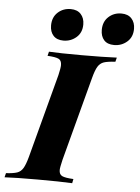

<svg xmlns="http://www.w3.org/2000/svg" viewBox="-97 -861 659 905"><g transform="rotate(5 232.5 -408.5)"><path d="M215 -57Q215 -36 229.5 -29Q244 -22 283 -20L279 0Q222 -3 116 -3Q11 -3 -41 0L-36 -20Q-1 -22 16.5 -28Q34 -34 44.5 -51.5Q55 -69 65 -106L170 -502Q178 -536 178 -550Q178 -572 163.5 -579Q149 -586 111 -588L116 -608Q165 -605 273 -605Q373 -605 437 -608L432 -588Q395 -586 377.5 -580Q360 -574 349.5 -557Q339 -540 329 -502L224 -106Q215 -68 215 -57ZM201 -817Q232 -817 249 -798.5Q266 -780 266 -750Q266 -711 240 -688.5Q214 -666 179 -666Q148 -666 131.5 -684Q115 -702 115 -732Q115 -771 140 -794Q165 -817 201 -817ZM441 -817Q472 -817 489 -798.5Q506 -780 506 -750Q506 -711 480 -688.5Q454 -666 419 -666Q387 -666 371 -684Q355 -702 355 -732Q355 -771 380 -794Q405 -817 441 -817Z"/></g></svg>

Font: Playfair Display SC
Style: Bold Italic
Weight: 700
Italic angle: -14°
Designer: Claus Eggers Sørensen
Foundry: Claus Eggers Sørensen
Version: Version 1.200; ttfautohint (v1.6)